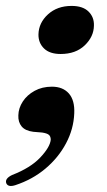

<svg xmlns="http://www.w3.org/2000/svg" viewBox="-53 -447 361 649"><path d="M59.5 -1.5Q32 -5 20 -19.8Q8 -34.5 9 -57Q9.5 -81.5 24 -103.8Q38.5 -126 64 -140Q89.5 -154 122.5 -154Q159.5 -154 179.8 -131Q200 -108 198 -64Q196 -11 170.2 37.5Q144.5 86 100.5 123Q56.5 160 -1.5 179Q-25 186.5 -31.5 173Q-38 157 -12 144.5Q50 120.5 83 85.5Q116 50.5 118.5 25.5Q118.5 14 112.2 8.8Q106 3.5 89.5 1ZM152 -264.5Q115 -264.5 95.8 -283.2Q76.5 -302 77 -331Q78 -370 109.2 -398.5Q140.5 -427 189 -427Q227 -427 246.2 -408Q265.5 -389 264.5 -360.5Q264 -323 233.5 -293.8Q203 -264.5 152 -264.5Z"/></svg>

Font: Fraunces 144pt S050
Style: Bold Italic
Weight: 700
Italic angle: -16°
Version: Version 1.000; ttfautohint (v1.8.3)